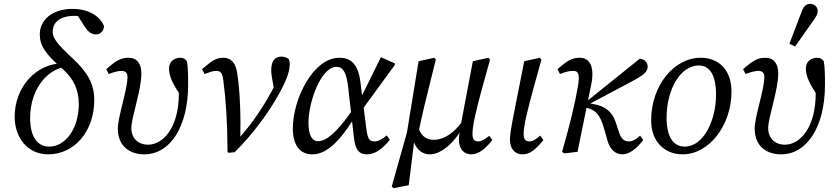

<svg xmlns="http://www.w3.org/2000/svg" viewBox="-20 -786 4320 994"><path d="M230 13C364 13 468 -105 468 -268C468 -349 436 -409 358 -482C269 -564 253 -591 253 -622C253 -670 289 -704 368 -704C397 -704 425 -698 457 -673L429 -713L369 -726L418 -649C435 -623 451 -608 477 -608C497 -608 516 -622 519 -650C499 -701 440 -740 356 -740C248 -740 186 -681 186 -608C186 -551 214 -507 302 -431C360 -380 388 -322 388 -248C388 -123 321 -27 234 -27C176 -27 136 -76 136 -174C136 -341 243 -441 336 -441L305 -458C171 -458 56 -340 56 -181C56 -76 120 13 230 13Z M727 13C861 13 954 -130 954 -348C954 -408 953 -437 948 -468C941 -480 930 -487 914 -487C885 -487 855 -470 855 -432C855 -397 869 -355 925 -278L928 -346L902 -381C905 -351 906 -329 906 -303C906 -121 822 -37 747 -37C694 -37 660 -71 660 -123C660 -178 712 -320 712 -405C712 -457 689 -487 645 -487C607 -487 583 -474 530 -428L543 -403C575 -415 595 -419 610 -419C630 -419 640 -408 640 -388C640 -322 590 -181 590 -121C590 -24 657 13 727 13Z M1158 0 1163 5 1195 2C1287 -89 1374 -206 1430 -310C1466 -377 1480 -419 1480 -453C1480 -465 1478 -474 1475 -480C1469 -485 1456 -493 1437 -493C1405 -493 1384 -472 1384 -422C1384 -412 1386 -397 1388 -384L1400 -314L1412 -365C1406 -351 1401 -341 1391 -322C1343 -233 1289 -150 1209 -61L1224 -58C1227 -182 1223 -312 1208 -408C1199 -463 1175 -487 1136 -487C1100 -487 1078 -473 1026 -428L1039 -403C1067 -413 1082 -419 1100 -419C1121 -419 1131 -410 1136 -371C1150 -265 1157 -155 1158 0Z M1597 13C1659 13 1731 -33 1829 -201L1816 -233C1734 -111 1673 -55 1627 -55C1595 -55 1577 -86 1577 -153C1577 -256 1641 -440 1722 -440C1755 -440 1774 -413 1783 -330L1812 -76C1819 -12 1837 13 1880 13C1920 13 1959 -13 1998 -62L1982 -85C1958 -65 1938 -54 1920 -54C1892 -54 1883 -66 1876 -124L1860 -250L1857 -272L1846 -361C1834 -455 1796 -487 1737 -487C1600 -487 1496 -271 1496 -122C1496 -35 1532 13 1597 13ZM1850 -211 2024 -450V-458L1952 -490L1844 -271L1850 -211Z M2018 188 2096 173 2128 -84 2147 -103C2164 -186 2184 -269 2236 -477L2228 -487L2147 -469L2087 -101L2008 180L2018 188ZM2206 13C2258 13 2330 -38 2381 -137L2377 -163C2330 -94 2275 -62 2225 -62C2186 -62 2153 -85 2141 -143L2112 -95C2121 -27 2155 13 2206 13ZM2421 13C2456 13 2492 -14 2529 -61L2513 -83C2492 -66 2473 -54 2456 -54C2435 -54 2426 -65 2426 -93C2426 -133 2442 -207 2483 -355L2517 -477L2509 -487L2428 -469L2385 -242C2360 -112 2356 -85 2356 -64C2356 -15 2380 13 2421 13Z M2686 13C2723 13 2755 -13 2793 -61L2777 -84C2755 -66 2740 -54 2721 -54C2700 -54 2691 -65 2691 -93C2691 -133 2708 -207 2749 -355L2783 -477L2775 -487L2694 -469L2649 -242C2623 -112 2620 -85 2620 -64C2620 -15 2645 13 2686 13Z M2890 0 2901 8 2970 0 3041 -349C3059 -438 3035 -487 2981 -487C2943 -487 2919 -474 2866 -428L2879 -403C2909 -414 2924 -419 2950 -419C2976 -419 2982 -396 2972 -339C2955 -243 2934 -155 2890 0ZM3203 13C3237 13 3275 -15 3310 -61L3294 -84C3276 -67 3256 -54 3237 -54C3214 -54 3197 -63 3184 -103L3167 -155C3149 -209 3110 -237 3054 -247L3020 -253L3017 -240L3254 -366C3318 -400 3333 -417 3333 -442C3333 -463 3315 -481 3292 -482L3001 -248L3004 -232L3024 -226C3064 -214 3087 -193 3108 -118L3125 -58C3139 -10 3167 13 3203 13Z M3514 13C3652 13 3767 -138 3767 -312C3767 -425 3700 -487 3608 -487C3469 -487 3351 -343 3351 -163C3351 -49 3424 13 3514 13ZM3525 -27C3471 -27 3431 -70 3431 -176C3431 -325 3504 -447 3597 -447C3650 -447 3687 -405 3687 -296C3687 -162 3622 -27 3525 -27Z M4024 13C4158 13 4251 -130 4251 -348C4251 -408 4250 -437 4245 -468C4238 -480 4227 -487 4211 -487C4182 -487 4152 -470 4152 -432C4152 -397 4166 -355 4222 -278L4225 -346L4199 -381C4202 -351 4203 -329 4203 -303C4203 -121 4119 -37 4044 -37C3991 -37 3957 -71 3957 -123C3957 -178 4009 -320 4009 -405C4009 -457 3986 -487 3942 -487C3904 -487 3880 -474 3827 -428L3840 -403C3872 -415 3892 -419 3907 -419C3927 -419 3937 -408 3937 -388C3937 -322 3887 -181 3887 -121C3887 -24 3954 13 4024 13ZM4067 -560 4096 -545C4127 -589 4159 -634 4190 -678C4207 -702 4213 -712 4213 -730C4213 -749 4198 -766 4174 -766C4157 -766 4142 -757 4131 -728C4110 -672 4088 -616 4067 -560Z"/></svg>

Font: Source Serif Variable
Style: Italic
Weight: 389
Italic angle: -12°
Designer: Frank Grießhammer
Foundry: Adobe Systems Incorporated
Version: Version 3.001;hotconv 1.0.111;makeotfexe 2.5.65597